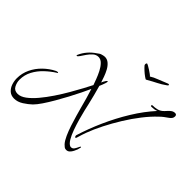

<svg xmlns="http://www.w3.org/2000/svg" viewBox="-184 -1010 1379 1379"><g transform="rotate(45 505.5 -320.5)"><path d="M612 -4Q608 -4 606 -9.5Q604 -15 604 -18Q604 -21 605 -23Q633 -114 676 -210.5Q719 -307 774 -396.5Q829 -486 893 -556Q881 -551 868 -549Q855 -547 841 -547Q834 -547 834 -553Q834 -560 843 -560Q863 -560 883 -564.5Q903 -569 919 -582Q930 -591 941 -604Q952 -617 965 -626.5Q978 -636 994 -636Q1011 -636 1011 -618Q1011 -606 1004.5 -597Q998 -588 988 -581Q972 -570 957.5 -559Q943 -548 929 -534Q887 -495 844.5 -440.5Q802 -386 764 -324.5Q726 -263 694.5 -201Q663 -139 643 -85Q637 -69 632 -53.5Q627 -38 622 -21Q621 -18 619 -11Q617 -4 612 -4ZM102 109Q71 109 51 91Q31 73 22 46Q13 19 13 -8Q13 -59 34.5 -104.5Q56 -150 93 -186Q130 -222 174 -244Q182 -248 189 -248Q190 -248 192.5 -247.5Q195 -247 195 -245Q195 -243 192.5 -241.5Q190 -240 188 -239Q150 -215 114.5 -181.5Q79 -148 56.5 -106Q34 -64 34 -15Q34 13 48 40Q62 67 96 67Q126 67 159 42.5Q192 18 226 -22.5Q260 -63 292.5 -111.5Q325 -160 353 -208.5Q381 -257 403 -298Q425 -339 437 -363Q431 -380 420.5 -408Q410 -436 395.5 -464.5Q381 -493 362 -512.5Q343 -532 320 -532Q297 -532 279 -516Q261 -500 246.5 -479Q232 -458 221.5 -442Q211 -426 203 -426Q201 -426 201 -429Q201 -431 201.5 -432.5Q202 -434 202 -435Q231 -501 295 -543Q301 -548 308 -552.5Q315 -557 322 -559Q330 -561 337 -563Q344 -565 352 -565Q376 -565 394.5 -549Q413 -533 426 -509Q439 -485 448 -459.5Q457 -434 463 -415Q465 -420 469.5 -429.5Q474 -439 480 -447Q486 -455 490 -455Q492 -455 492 -451Q492 -445 488 -432.5Q484 -420 479 -407.5Q474 -395 471 -389Q482 -352 491 -315.5Q500 -279 509 -242Q513 -224 521 -189.5Q529 -155 540.5 -114.5Q552 -74 566 -35Q580 4 596.5 31.5Q613 59 631 66Q633 67 638 67Q654 67 663 53.5Q672 40 677.5 27Q683 14 687 14Q690 14 690 19Q690 20 687 30.5Q684 41 684 43Q680 54 672.5 69Q665 84 654 94.5Q643 105 628 105H626Q615 105 607 98.5Q599 92 591 84Q574 65 558.5 30.5Q543 -4 530 -43.5Q517 -83 506.5 -120.5Q496 -158 489 -183Q479 -221 468.5 -258.5Q458 -296 446 -333Q434 -306 414.5 -266Q395 -226 371 -181Q347 -136 321.5 -92Q296 -48 272 -12.5Q248 23 228 43Q204 66 170.5 87.5Q137 109 102 109ZM675 -657Q671 -658 656 -668.5Q641 -679 624.5 -694Q608 -709 597 -722Q594 -726 594 -732Q594 -741 597 -743Q600 -745 602 -745Q604 -745 615.5 -738.5Q627 -732 641 -723Q655 -714 666.5 -705.5Q678 -697 680 -693Q703 -708 735.5 -720Q768 -732 805 -748Q808 -750 810.5 -750Q813 -750 814 -750Q820 -750 820 -746Q820 -740 810 -734Q781 -713 751 -698Q721 -683 679 -659Z"/></g></svg>

Font: Bonheur Royale
Style: Regular
Weight: 400
Designer: Robert E. Leuschke
Foundry: Robert E. Leuschke
Version: Version 1.010; ttfautohint (v1.8.3)